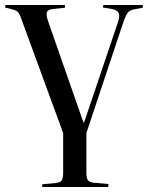

<svg xmlns="http://www.w3.org/2000/svg" viewBox="-20 -533 592 769"><path d="M149 216V205L203 200Q222 198 227.5 189Q233 180 233 158V0L71 -442Q64 -463 59 -473.5Q54 -484 47.5 -488.5Q41 -493 27 -496L0 -503L2 -513H240V-502L192 -497Q172 -495 168 -484Q164 -473 173 -447L314 -43H317L451 -440Q461 -468 455.5 -480.5Q450 -493 428 -497L392 -503L394 -513H552V-502L519 -496Q501 -493 492.5 -483Q484 -473 473 -441L326 0V158Q326 180 332 188.5Q338 197 357 199L414 204V216Z"/></svg>

Font: Display Regular
Style: Regular
Weight: 400
Designer: Latin by Veronika Burian and Jose Scaglione. Greek by Irene Vlachou. Cyrillic by Vera Evstafieva.
Foundry: TypeTogether
Version: Version 3.002